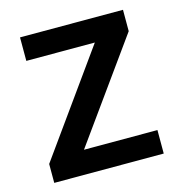

<svg xmlns="http://www.w3.org/2000/svg" viewBox="-86 -617 650 694"><g transform="rotate(-15 239.0 -270.0)"><path d="M442.9 -87.9V0H33.2V-70.8L306.2 -452.1H49.8V-540H435.1V-460L168 -87.9Z"/></g></svg>

Font: Open Sans
Style: SemiBold
Weight: 600
Foundry: Ascender Corporation
Version: Version 1.10